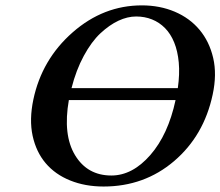

<svg xmlns="http://www.w3.org/2000/svg" viewBox="-20 -678 813 708"><path d="M764.2 -329.1Q731.9 -177.7 622.1 -84Q512.2 9.8 361.8 9.8Q293.9 9.8 238.8 -12.5Q183.6 -34.7 148.4 -76.2Q113.3 -117.7 100.3 -177.2Q87.4 -236.8 103 -311Q134.3 -459 247.8 -558.6Q361.3 -658.2 502.9 -658.2Q569.3 -658.2 624.5 -634.8Q679.7 -611.3 715.8 -568.1Q752 -524.9 766.1 -464.4Q780.3 -403.8 764.2 -329.1ZM635.7 -353Q643.1 -405.3 639.2 -447.5Q635.3 -489.7 622.3 -521.5Q609.4 -553.2 588.4 -574.5Q567.4 -595.7 540.5 -606.4Q513.7 -617.2 481.9 -617.2Q450.2 -617.2 416.7 -601.6Q383.3 -585.9 350.3 -555.2Q317.4 -524.4 289.1 -472.2Q260.7 -419.9 243.7 -353ZM627.4 -309.1H233.9Q211.4 -180.7 256.8 -105.7Q302.2 -30.8 390.6 -30.8Q468.3 -30.8 534.2 -106.2Q600.1 -181.6 627.4 -309.1Z"/></svg>

Font: Linux Libertine Slanted
Style: Semibold Slanted
Weight: 600
Designer: Philipp H. Poll
Foundry: Philipp H. Poll
Version: Version 5.1.1